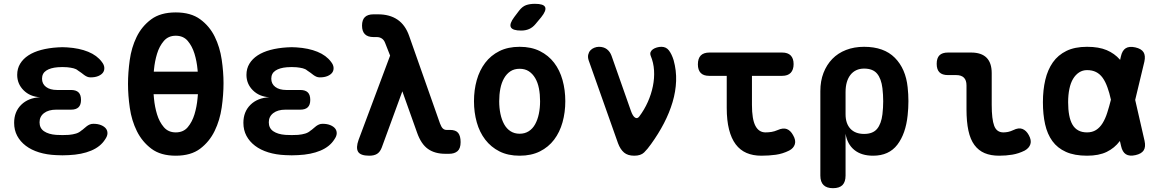

<svg xmlns="http://www.w3.org/2000/svg" viewBox="-20 -805 6040 1005"><path d="M513 -481Q525 -466 526 -451Q527 -436 519 -425Q511 -414 494.5 -407Q478 -400 454 -400Q444 -400 436 -403.5Q428 -407 420.5 -412.5Q413 -418 405.5 -424Q398 -430 388 -436Q379 -444 365 -447.5Q351 -451 332 -453Q319 -454 306.5 -454Q294 -454 282 -453Q244 -450 222 -435.5Q200 -421 200 -393Q200 -366 221 -350Q242 -334 279 -334H352Q378 -334 391 -321.5Q404 -309 404 -282Q404 -256 391 -243.5Q378 -231 352 -231H274Q234 -231 210.5 -213Q187 -195 187 -165Q187 -134 210.5 -118Q234 -102 274 -99Q290 -98 307 -98Q324 -98 340 -99Q362 -101 378 -106Q394 -111 405 -121Q413 -126 420.5 -133Q428 -140 435 -145Q442 -150 450 -153.5Q458 -157 469 -157Q492 -157 509 -150Q526 -143 534.5 -132Q543 -121 542.5 -106.5Q542 -92 530 -75Q506 -37 457 -16.5Q408 4 340 7Q324 8 307 8Q290 8 274 7Q225 5 184.5 -7.5Q144 -20 115 -42Q86 -64 70 -94Q54 -124 54 -162Q54 -220 91 -256.5Q128 -293 190 -296Q137 -299 103.5 -332.5Q70 -366 70 -413Q70 -446 85.5 -471.5Q101 -497 128.5 -515Q156 -533 195 -543.5Q234 -554 282 -557Q294 -558 306.5 -558Q319 -558 332 -557Q395 -553 441.5 -534Q488 -515 513 -481Z M900 10Q821 10 772.5 -26.5Q724 -63 696.5 -118.5Q669 -174 659.5 -240Q650 -306 650 -366Q650 -424 659 -490Q668 -556 695 -611.5Q722 -667 771 -703.5Q820 -740 900 -740Q979 -740 1028 -704Q1077 -668 1104 -613Q1131 -558 1140.5 -493Q1150 -428 1150 -370Q1150 -309 1140.5 -242.5Q1131 -176 1103.5 -119.5Q1076 -63 1027.5 -26.5Q979 10 900 10ZM900 -112Q940 -112 963 -139.5Q986 -167 998 -206.5Q1010 -246 1014 -290L1016 -312H784Q785 -301 786 -289Q790 -246 802 -206.5Q814 -167 837.5 -139.5Q861 -112 900 -112ZM1015 -430Q1014 -436 1014 -441Q1010 -485 998 -524Q986 -563 963 -590.5Q940 -618 900 -618Q861 -618 837.5 -590.5Q814 -563 802 -523.5Q790 -484 786 -441Q786 -435 785 -430Z M1713 -481Q1725 -466 1726 -451Q1727 -436 1719 -425Q1711 -414 1694.5 -407Q1678 -400 1654 -400Q1644 -400 1636 -403.5Q1628 -407 1620.5 -412.5Q1613 -418 1605.5 -424Q1598 -430 1588 -436Q1579 -444 1565 -447.5Q1551 -451 1532 -453Q1519 -454 1506.5 -454Q1494 -454 1482 -453Q1444 -450 1422 -435.5Q1400 -421 1400 -393Q1400 -366 1421 -350Q1442 -334 1479 -334H1552Q1578 -334 1591 -321.5Q1604 -309 1604 -282Q1604 -256 1591 -243.5Q1578 -231 1552 -231H1474Q1434 -231 1410.5 -213Q1387 -195 1387 -165Q1387 -134 1410.5 -118Q1434 -102 1474 -99Q1490 -98 1507 -98Q1524 -98 1540 -99Q1562 -101 1578 -106Q1594 -111 1605 -121Q1613 -126 1620.5 -133Q1628 -140 1635 -145Q1642 -150 1650 -153.5Q1658 -157 1669 -157Q1692 -157 1709 -150Q1726 -143 1734.5 -132Q1743 -121 1742.5 -106.5Q1742 -92 1730 -75Q1706 -37 1657 -16.5Q1608 4 1540 7Q1524 8 1507 8Q1490 8 1474 7Q1425 5 1384.5 -7.5Q1344 -20 1315 -42Q1286 -64 1270 -94Q1254 -124 1254 -162Q1254 -220 1291 -256.5Q1328 -293 1390 -296Q1337 -299 1303.5 -332.5Q1270 -366 1270 -413Q1270 -446 1285.5 -471.5Q1301 -497 1328.5 -515Q1356 -533 1395 -543.5Q1434 -554 1482 -557Q1494 -558 1506.5 -558Q1519 -558 1532 -557Q1595 -553 1641.5 -534Q1688 -515 1713 -481Z M1978 -32Q1969 -9 1953.5 0.5Q1938 10 1913 10Q1867 10 1854.5 -10.5Q1842 -31 1857 -73L2022 -514L1996 -580Q1990 -596 1978.5 -603.5Q1967 -611 1952 -611H1935Q1905 -611 1890 -626Q1875 -641 1875 -671Q1875 -701 1890 -715.5Q1905 -730 1935 -730H1959Q2020 -730 2061 -702Q2102 -674 2122 -616L2283 -159Q2290 -140 2298 -132.5Q2306 -125 2317 -125H2335Q2366 -125 2378.5 -109Q2391 -93 2391 -61Q2391 -28 2375 -14Q2359 0 2331 0H2311Q2256 0 2220 -25.5Q2184 -51 2163 -111L2086 -327Z M2700 10Q2639 10 2594.5 -12.5Q2550 -35 2520 -74Q2490 -113 2475.5 -165Q2461 -217 2461 -275Q2461 -334 2475.5 -385.5Q2490 -437 2519.5 -476Q2549 -515 2594 -537.5Q2639 -560 2700 -560Q2761 -560 2806 -537.5Q2851 -515 2880.5 -476.5Q2910 -438 2924.5 -386Q2939 -334 2939 -275Q2939 -217 2924.5 -165Q2910 -113 2880.5 -74Q2851 -35 2806 -12.5Q2761 10 2700 10ZM2700 -105Q2727 -105 2747.5 -118Q2768 -131 2781 -154.5Q2794 -178 2800.5 -209Q2807 -240 2807 -275Q2807 -311 2801 -342Q2795 -373 2781.5 -396Q2768 -419 2748 -432Q2728 -445 2700 -445Q2672 -445 2652 -432Q2632 -419 2618.5 -395.5Q2605 -372 2599 -341Q2593 -310 2593 -275Q2593 -240 2599.5 -209Q2606 -178 2619 -154.5Q2632 -131 2652.5 -118Q2673 -105 2700 -105ZM2783 -679Q2768 -661 2749.5 -653Q2731 -645 2708 -645Q2663 -645 2654 -662.5Q2645 -680 2672 -716L2697 -749Q2714 -771 2733.5 -778Q2753 -785 2780 -785Q2826 -785 2833.5 -767.5Q2841 -750 2813 -715Z M3215 -55 3061 -490Q3056 -506 3059 -519Q3062 -532 3070 -541Q3078 -550 3090.5 -555Q3103 -560 3115 -560Q3140 -560 3156.5 -547.5Q3173 -535 3181 -513L3282 -226Q3292 -197 3304 -189.5Q3316 -182 3326 -195Q3353 -231 3371 -271.5Q3389 -312 3397.5 -354Q3406 -396 3403.5 -436.5Q3401 -477 3386 -513Q3382 -524 3385.5 -532.5Q3389 -541 3397.5 -547Q3406 -553 3418 -556.5Q3430 -560 3442 -560Q3467 -560 3481.5 -541Q3496 -522 3506 -490Q3521 -436 3519 -381Q3517 -326 3500.5 -270.5Q3484 -215 3455.5 -160Q3427 -105 3388 -51Q3369 -24 3351.5 -7Q3334 10 3300 10Q3266 10 3246.5 -6.5Q3227 -23 3215 -55Z M4074 -530Q4104 -530 4119 -514.5Q4134 -499 4134 -469.5Q4134 -440 4119 -424Q4104 -408 4074 -408H3916V-256Q3916 -181 3934 -146.5Q3952 -112 3987 -112Q4003 -112 4018.5 -114.5Q4034 -117 4050 -124Q4079 -137 4098.5 -129.5Q4118 -122 4131 -98Q4147 -71 4140.5 -50Q4134 -29 4111 -17Q4077 0 4041 5Q4005 10 3965 10Q3921 10 3887.5 -4.5Q3854 -19 3831 -49.5Q3808 -80 3796 -127.5Q3784 -175 3784 -240V-408H3692Q3662 -408 3647.5 -423.5Q3633 -439 3633 -468Q3633 -499 3648 -514.5Q3663 -530 3694 -530Z M4340 180Q4307 180 4290.5 163.5Q4274 147 4274 114V-328Q4274 -381 4290.5 -423.5Q4307 -466 4336.5 -496.5Q4366 -527 4408.5 -543.5Q4451 -560 4503 -560Q4607 -560 4664 -502.5Q4721 -445 4731 -348Q4735 -312 4735 -275.5Q4735 -239 4731 -202Q4721 -105 4677 -47.5Q4633 10 4550 10Q4489 10 4452 -20Q4415 -50 4406 -105V114Q4406 147 4390 163.5Q4374 180 4340 180ZM4503 -104Q4549 -104 4571 -130.5Q4593 -157 4599 -207Q4603 -241 4603 -275Q4603 -309 4599 -343Q4593 -393 4571 -419.5Q4549 -446 4503 -446Q4480 -446 4462 -437.5Q4444 -429 4431.5 -413Q4419 -397 4412.5 -374.5Q4406 -352 4406 -323V-207Q4406 -158 4431.5 -131Q4457 -104 4503 -104Z M5171 -256Q5171 -181 5184 -146.5Q5197 -112 5232 -112Q5244 -112 5256.5 -114.5Q5269 -117 5284 -124Q5312 -138 5332 -130Q5352 -122 5365 -98Q5380 -71 5373.5 -50.5Q5367 -30 5344 -17Q5312 -1 5279 4.5Q5246 10 5210 10Q5166 10 5134 -3.5Q5102 -17 5080.5 -46Q5059 -75 5049 -121.5Q5039 -168 5039 -233V-358Q5039 -385 5025.5 -398.5Q5012 -412 4985 -412H4942Q4912 -412 4897.5 -426.5Q4883 -441 4883 -471Q4883 -501 4897.5 -515.5Q4912 -530 4942 -530H5063Q5117 -530 5144 -503Q5171 -476 5171 -422Z M5971 -68Q5978 -36 5966.5 -18Q5955 0 5923.5 7Q5892 14 5873.5 2.5Q5855 -9 5848 -41L5842 -67Q5842 -66 5841 -66Q5814 -30 5773 -10Q5732 10 5670 10Q5604 10 5559.5 -10Q5515 -30 5488.5 -66.5Q5462 -103 5450.5 -154.5Q5439 -206 5439 -270Q5439 -334 5451.5 -387Q5464 -440 5491 -478.5Q5518 -517 5562 -538.5Q5606 -560 5670 -560Q5732 -560 5773 -542.5Q5814 -525 5842 -493Q5842 -492 5843 -491L5847 -509Q5854 -541 5872.5 -552.5Q5891 -564 5922.5 -557Q5954 -550 5965.5 -532Q5977 -514 5970 -482L5922 -282ZM5795 -283Q5787 -320 5777 -347Q5766 -378 5751.5 -398Q5737 -418 5717 -428Q5697 -438 5670 -438Q5647 -438 5628.5 -426Q5610 -414 5597 -392.5Q5584 -371 5577.5 -339.5Q5571 -308 5571 -270Q5571 -232 5576.5 -202.5Q5582 -173 5593.5 -153Q5605 -133 5624 -122.5Q5643 -112 5670 -112Q5697 -112 5717 -124.5Q5737 -137 5751.5 -160.5Q5766 -184 5776 -216Q5786 -247 5795 -283Z"/></svg>

Font: Maple Mono NL
Style: Bold
Weight: 700
Monospace: yes
Designer: subframe7536
Version: Version 7.000